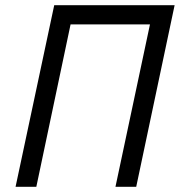

<svg xmlns="http://www.w3.org/2000/svg" viewBox="-20 -720 693 740"><path d="M558 -626H252L120 0H40L189 -700H653L505 0H425Z"/></svg>

Font: PT Sans
Style: Italic
Weight: 400
Italic angle: -12°
Designer: A.Korolkova, O.Umpeleva, V.Yefimov
Foundry: ParaType Ltd
Version: Version 2.003W OFL